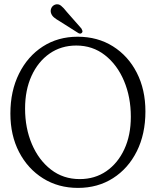

<svg xmlns="http://www.w3.org/2000/svg" viewBox="-20 -884 745 915"><path d="M350 -709Q445.5 -709 518.2 -663.2Q591 -617.5 632 -537.2Q673 -457 673 -353Q673 -245 632 -163Q591 -81 518.5 -34.8Q446 11.5 351.5 11.5Q258 11.5 185.2 -34Q112.5 -79.5 71 -159.2Q29.5 -239 29.5 -343Q29.5 -450.5 70.8 -533.2Q112 -616 184.2 -662.5Q256.5 -709 350 -709ZM603.5 -327.5Q603.5 -421.5 571 -498.5Q538.5 -575.5 480 -621.2Q421.5 -667 343.5 -667Q271.5 -667 216.5 -628.8Q161.5 -590.5 130.5 -522.8Q99.5 -455 99.5 -366.5Q99.5 -273.5 132 -197.2Q164.5 -121 223 -75.8Q281.5 -30.5 360 -30.5Q432 -30.5 486.8 -68.2Q541.5 -106 572.5 -172.8Q603.5 -239.5 603.5 -327.5ZM299 -826.5 368 -748Q370.5 -743 372.5 -738Q374.5 -733 371 -728.5Q364.5 -720.5 354 -726L264 -783Q248 -792 237.5 -800.8Q227 -809.5 223 -822Q219.5 -834.5 224.8 -845.8Q230 -857 242.5 -862Q258 -867 270.8 -856.8Q283.5 -846.5 299 -826.5Z"/></svg>

Font: Fraunces 144pt SuperSoft Light
Style: Regular
Weight: 300
Version: Version 1.000;[0bf87f6ff]